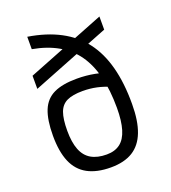

<svg xmlns="http://www.w3.org/2000/svg" viewBox="-141 -875 882 989"><g transform="rotate(-20 300.0 -380.0)"><path d="M298 10Q221 10 170.5 -17.5Q120 -45 96 -101.5Q72 -158 72 -245Q72 -332 93 -383.5Q114 -435 161.5 -457.5Q209 -480 288 -480Q338 -480 385 -471Q432 -462 471 -443L446 -377Q408 -394 371 -402Q334 -410 294 -410Q239 -410 207.5 -395Q176 -380 163 -344Q150 -308 150 -244Q150 -181 166 -140Q182 -99 215.5 -79.5Q249 -60 300 -60Q345 -60 374 -82Q403 -104 417 -150.5Q431 -197 431 -268Q431 -462 356.5 -567.5Q282 -673 122 -702V-770Q322 -738 417 -614Q512 -490 511 -260Q511 -168 488 -108Q465 -48 418 -19Q371 10 298 10ZM79 -500V-572L507 -741V-669Z"/></g></svg>

Font: M PLUS Code Latin Expanded
Style: Regular
Weight: 400
Width: 7
Designer: Coji Morishita
Foundry: UNDERFOREST DESIGN
Version: Version 1.002; ttfautohint (v1.8.3)